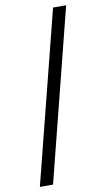

<svg xmlns="http://www.w3.org/2000/svg" viewBox="-103 -830 583 1055"><g transform="rotate(-10 188.0 -302.0)"><path d="M346 -781 104 177H30.5L273 -781Z"/></g></svg>

Font: Merriweather 60pt Medium
Style: Regular
Weight: 500
Version: Version 2.100